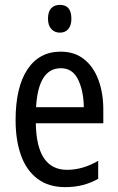

<svg xmlns="http://www.w3.org/2000/svg" viewBox="-20 -758 485 788"><path d="M229 -546Q286 -546 325 -515Q364 -484 384 -430Q404 -376 404 -308V-252H127Q130 -61 255 -61Q320 -61 383 -98V-24Q352 -7 319.5 1.5Q287 10 247 10Q179 10 133.5 -24.5Q88 -59 66 -121Q44 -183 44 -265Q44 -400 92.5 -473Q141 -546 229 -546ZM230 -478Q137 -478 128 -318H324Q323 -385 300.5 -431.5Q278 -478 230 -478ZM226 -738Q273 -738 273 -681Q273 -654 260.5 -639Q248 -624 226 -624Q204 -624 190.5 -639Q177 -654 177 -681Q177 -710 190 -724Q203 -738 226 -738Z"/></svg>

Font: Avrile Sans Condensed
Style: Regular
Weight: 400
Width: 3
Designer: Monotype Design Team
Foundry: Monotype Imaging Inc.
Version: Version 2.001;September 10, 2019;FontCreator 11.5.0.2425 64-